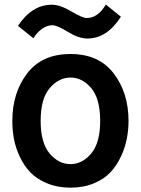

<svg xmlns="http://www.w3.org/2000/svg" viewBox="-20 -823 630 860"><path d="M60.5 -707Q123 -801.8 211.9 -801.8Q249 -801.8 299.3 -772Q349.6 -742.2 368.2 -742.2Q418.9 -742.2 454.1 -802.7L521.5 -748Q459 -650.4 371.1 -650.4Q333 -650.4 284.2 -680.2Q235.4 -710 214.8 -710Q190.4 -710 167.5 -693.4Q144.5 -676.8 129.9 -651.4ZM162.1 -281.2Q162.1 -183.6 202.1 -135.7Q242.2 -87.9 295.9 -87.9Q348.6 -87.9 388.7 -135.7Q428.7 -183.6 428.7 -281.2Q428.7 -380.9 388.7 -428.2Q348.6 -475.6 295.9 -475.6Q243.2 -475.6 202.6 -428.2Q162.1 -380.9 162.1 -281.2ZM35.2 -281.2Q35.2 -407.2 101.6 -494.1Q168 -581.1 295.9 -581.1Q422.9 -581.1 489.3 -494.1Q555.7 -407.2 555.7 -281.2Q555.7 -242.2 548.3 -203.1Q541 -164.1 522.5 -123.5Q503.9 -83 475.6 -52.2Q447.3 -21.5 400.9 -2Q354.5 17.6 295.9 17.6Q238.3 17.6 191.9 -1.5Q145.5 -20.5 116.7 -50.3Q87.9 -80.1 68.8 -120.6Q49.8 -161.1 42.5 -200.7Q35.2 -240.2 35.2 -281.2Z"/></svg>

Font: Gothic A1
Style: Bold
Weight: 700
Version: Version 2.50